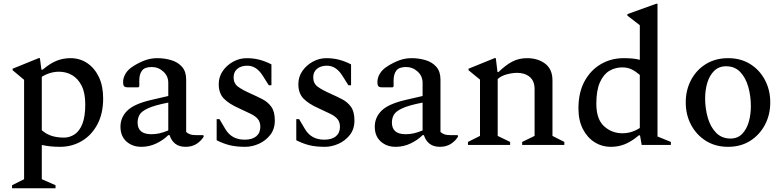

<svg xmlns="http://www.w3.org/2000/svg" viewBox="-20 -770 4159 1020"><path d="M44 230V214L108 182V-346L47 -397V-405L185 -461H192L200 -400H207Q244 -432 279 -446.5Q314 -461 355 -461Q404 -461 443 -435Q482 -409 505 -361.5Q528 -314 528 -247Q528 -166 497 -108.5Q466 -51 414 -20.5Q362 10 299 10Q245 10 202 0V182L275 214V230ZM294 -389Q246 -389 202 -362V-78Q228 -56 256.5 -47.5Q285 -39 320 -39Q350 -39 376 -56Q402 -73 417.5 -111.5Q433 -150 433 -215Q433 -276 414 -314Q395 -352 363.5 -370.5Q332 -389 294 -389Z M731 10Q683 10 651.5 -18.5Q620 -47 620 -97Q620 -146 655.5 -181.5Q691 -217 779 -238L874 -260V-330Q874 -366 847.5 -390Q821 -414 786 -414Q749 -414 734.5 -395Q720 -376 720 -343V-311L715 -306H660Q645 -306 639.5 -311.5Q634 -317 634 -335Q634 -357 647.5 -379.5Q661 -402 689 -419Q719 -438 750 -449.5Q781 -461 816 -461Q854 -461 889.5 -450.5Q925 -440 947 -415Q969 -390 969 -348V-69Q976 -62 988.5 -57Q1001 -52 1023 -52H1058L1062 -50V-44Q1050 -23 1025.5 -6.5Q1001 10 966 10Q932 10 911 -6.5Q890 -23 881 -52H874Q848 -26 810.5 -8Q773 10 731 10ZM711 -119Q711 -57 784 -57Q806 -57 826.5 -61.5Q847 -66 874 -77V-225Q802 -211 767 -195Q732 -179 721.5 -160.5Q711 -142 711 -119Z M1283 10Q1235 10 1200.5 1.5Q1166 -7 1131 -25V-137H1146L1178 -83Q1211 -28 1280 -28Q1320 -28 1341.5 -46Q1363 -64 1363 -96Q1363 -122 1349.5 -138Q1336 -154 1310.5 -166Q1285 -178 1249 -195Q1197 -218 1169.5 -246Q1142 -274 1142 -323Q1142 -362 1163.5 -393Q1185 -424 1219 -442.5Q1253 -461 1291 -461Q1327 -461 1359 -452.5Q1391 -444 1422 -428V-317H1408L1375 -369Q1342 -421 1294 -421Q1261 -421 1241 -404.5Q1221 -388 1221 -359Q1221 -327 1244.5 -309.5Q1268 -292 1318 -270Q1347 -257 1375 -242.5Q1403 -228 1421.5 -202.5Q1440 -177 1440 -130Q1440 -84 1415.5 -53Q1391 -22 1355 -6Q1319 10 1283 10Z M1706 10Q1658 10 1623.5 1.5Q1589 -7 1554 -25V-137H1569L1601 -83Q1634 -28 1703 -28Q1743 -28 1764.5 -46Q1786 -64 1786 -96Q1786 -122 1772.5 -138Q1759 -154 1733.5 -166Q1708 -178 1672 -195Q1620 -218 1592.5 -246Q1565 -274 1565 -323Q1565 -362 1586.5 -393Q1608 -424 1642 -442.5Q1676 -461 1714 -461Q1750 -461 1782 -452.5Q1814 -444 1845 -428V-317H1831L1798 -369Q1765 -421 1717 -421Q1684 -421 1664 -404.5Q1644 -388 1644 -359Q1644 -327 1667.5 -309.5Q1691 -292 1741 -270Q1770 -257 1798 -242.5Q1826 -228 1844.5 -202.5Q1863 -177 1863 -130Q1863 -84 1838.5 -53Q1814 -22 1778 -6Q1742 10 1706 10Z M2082 10Q2034 10 2002.5 -18.5Q1971 -47 1971 -97Q1971 -146 2006.5 -181.5Q2042 -217 2130 -238L2225 -260V-330Q2225 -366 2198.5 -390Q2172 -414 2137 -414Q2100 -414 2085.5 -395Q2071 -376 2071 -343V-311L2066 -306H2011Q1996 -306 1990.5 -311.5Q1985 -317 1985 -335Q1985 -357 1998.5 -379.5Q2012 -402 2040 -419Q2070 -438 2101 -449.5Q2132 -461 2167 -461Q2205 -461 2240.5 -450.5Q2276 -440 2298 -415Q2320 -390 2320 -348V-69Q2327 -62 2339.5 -57Q2352 -52 2374 -52H2409L2413 -50V-44Q2401 -23 2376.5 -6.5Q2352 10 2317 10Q2283 10 2262 -6.5Q2241 -23 2232 -52H2225Q2199 -26 2161.5 -8Q2124 10 2082 10ZM2062 -119Q2062 -57 2135 -57Q2157 -57 2177.5 -61.5Q2198 -66 2225 -77V-225Q2153 -211 2118 -195Q2083 -179 2072.5 -160.5Q2062 -142 2062 -119Z M2466 0V-16L2530 -48V-347L2469 -397V-405L2607 -461H2614L2623 -387H2628Q2666 -424 2701 -442.5Q2736 -461 2780 -461Q2838 -461 2876.5 -431.5Q2915 -402 2915 -343V-48L2978 -16V0H2754V-16L2820 -48V-297Q2820 -340 2794 -361.5Q2768 -383 2727 -383Q2702 -383 2672 -375Q2642 -367 2624 -350V-48L2690 -16V0Z M3226 10Q3177 10 3138 -15Q3099 -40 3076 -85.5Q3053 -131 3053 -194Q3053 -279 3085.5 -338.5Q3118 -398 3172.5 -429.5Q3227 -461 3293 -461Q3320 -461 3341 -459Q3362 -457 3379 -452V-636L3313 -687V-695L3466 -750H3473V-45L3544 -16V0H3389L3380 -51H3374Q3336 -19 3301 -4.5Q3266 10 3226 10ZM3148 -219Q3148 -137 3189 -99.5Q3230 -62 3287 -62Q3335 -62 3379 -90V-372Q3357 -391 3335.5 -401.5Q3314 -412 3286 -412Q3248 -412 3217 -393.5Q3186 -375 3167 -332.5Q3148 -290 3148 -219Z M3848 10Q3781 10 3730.5 -21.5Q3680 -53 3651.5 -106.5Q3623 -160 3623 -226Q3623 -292 3651.5 -345.5Q3680 -399 3730.5 -430Q3781 -461 3848 -461Q3915 -461 3965 -430Q4015 -399 4043.5 -345.5Q4072 -292 4072 -226Q4072 -160 4043.5 -106.5Q4015 -53 3965 -21.5Q3915 10 3848 10ZM3861 -34Q3899 -34 3923 -59Q3947 -84 3958 -123Q3969 -162 3969 -206Q3969 -259 3955.5 -307.5Q3942 -356 3913 -387Q3884 -418 3837 -418Q3799 -418 3774 -393.5Q3749 -369 3737.5 -330Q3726 -291 3726 -247Q3726 -194 3740 -145Q3754 -96 3784 -65Q3814 -34 3861 -34Z"/></svg>

Font: Spectral Medium
Style: Regular
Weight: 500
Designer: Jean-Baptiste Levee
Foundry: Production Type
Version: Version 2.001